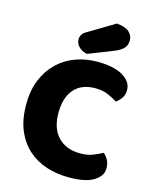

<svg xmlns="http://www.w3.org/2000/svg" viewBox="-127 -935 825 1036"><g transform="rotate(15 285.5 -416.5)"><path d="M374 -484Q297 -484 256 -437Q215 -390 215 -304Q215 -217 260.5 -170Q306 -123 383 -123Q424 -123 452.5 -134Q481 -145 507 -159Q524 -145 533.5 -125.5Q543 -106 543 -80Q543 -39 497.5 -10.5Q452 18 359 18Q292 18 233 -1Q174 -20 130 -59.5Q86 -99 60.5 -159.5Q35 -220 35 -304Q35 -382 59.5 -441.5Q84 -501 126.5 -542Q169 -583 226 -604Q283 -625 348 -625Q440 -625 490.5 -595Q541 -565 541 -518Q541 -492 528 -473Q515 -454 498 -443Q472 -460 442.5 -472Q413 -484 374 -484ZM395 -851Q444 -847 465 -827.5Q486 -808 486 -782Q486 -753 469.5 -736Q453 -719 418 -705L281 -651Q252 -657 234.5 -675Q217 -693 217 -715Q217 -729 224.5 -742Q232 -755 248 -763Z"/></g></svg>

Font: Baloo Bhai
Style: Regular
Weight: 400
Designer: Supriya Tembe, Noopur Datye and Ek Type
Foundry: Ek Type
Version: Version 1.100;PS 1.000;hotconv 1.0.88;makeotf.lib2.5.647800;